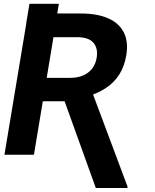

<svg xmlns="http://www.w3.org/2000/svg" viewBox="-20 -797 798 989"><path d="M115.2 -678.2 131.8 -777.3H283.2L266.6 -678.2ZM124 -727.5H396.5Q481 -727.5 537.4 -702.6Q593.8 -677.7 617.9 -629.6Q642.1 -581.5 630.4 -511.7Q620.6 -453.6 594 -412.6Q567.4 -371.6 527.6 -345Q487.8 -318.4 436.5 -302.2L383.8 -275.4H149.9L168.9 -396H341.3Q380.9 -396 409.7 -408.9Q438.5 -421.9 455.8 -445.3Q473.1 -468.8 478 -499.5Q485.8 -547.9 461.4 -576.7Q437 -605.5 376 -605.5H255.4L154.8 0H2.9ZM473.6 171.4 297.4 -317.9H456.5L637.2 165L635.7 171.4Z"/></svg>

Font: Inter 16pt
Style: Bold Italic
Weight: 700
Italic angle: -9.3988°
Version: Version 4.001;git-66647c0bb